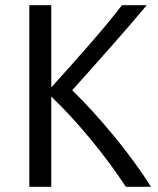

<svg xmlns="http://www.w3.org/2000/svg" viewBox="-20 -712 604 734"><path d="M557 2H461C380 -122 273 -250 176 -343V2H92V-692H176V-378C263 -474 377 -601 446 -692H541C460 -595 344 -465 256 -367C356 -270 480 -122 557 2Z"/></svg>

Font: Repo Regular
Style: Regular
Weight: 400
Designer: Stefan Peev
Foundry: Context Ltd
Version: Version 1.502